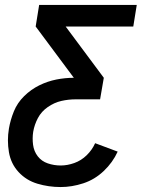

<svg xmlns="http://www.w3.org/2000/svg" viewBox="-20 -550 616 775"><path d="M225 205Q270 205 316 190Q362 175 398.5 140.5Q435 106 455 62L364 28Q352 55 330 76.5Q308 98 280 108Q252 118 225 118Q198 118 173 109.5Q148 101 132.5 81Q117 61 113.5 34.5Q110 8 114 -18Q119 -47 133 -73.5Q147 -100 173 -118Q199 -136 227.5 -142.5Q256 -149 284 -149H384L399 -236L245 -443H518L532 -530H138L124 -443L278 -236Q243 -236 207.5 -229Q172 -222 138.5 -205.5Q105 -189 77.5 -162Q50 -135 36 -100.5Q22 -66 16 -31Q8 17 16 64Q24 111 55 144.5Q86 178 131 191.5Q176 205 225 205Z"/></svg>

Font: Iosevka Sparkle Medium
Style: Italic
Weight: 500
Italic angle: -9°
Designer: Belleve Invis
Foundry: Belleve Invis
Version: Version 4.5.0; ttfautohint (v1.8.3)